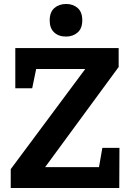

<svg xmlns="http://www.w3.org/2000/svg" viewBox="-20 -946 663 966"><path d="M34 0V-95L409 -599H162L142 -502H57V-704H577V-609L207 -105H478L495 -202H581L580 0ZM312 -762Q275 -762 252.5 -783Q230 -804 230 -843Q230 -885 253.5 -905.5Q277 -926 313 -926Q348 -926 371 -905.5Q394 -885 394 -844Q394 -803 370.5 -782.5Q347 -762 312 -762Z"/></svg>

Font: Bitter
Style: Bold
Weight: 700
Designer: Sol Matas, and Bitter project Authors
Foundry: Sol Matas
Version: Version 2.001